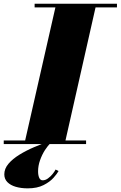

<svg xmlns="http://www.w3.org/2000/svg" viewBox="-65 -770 645 1026"><path d="M65 0 235.5 -750H450L280.5 0ZM-45 0V-19.5H395V0ZM120 -730.5V-750H560V-730.5ZM83 236.5Q47.5 236.5 19.2 228.2Q-9 220 -25.5 203.2Q-42 186.5 -42 161.5Q-42 131.5 -19.8 105.2Q2.5 79 39 56.5Q75.5 34 118.5 15.8Q161.5 -2.5 202.5 -16L206.5 -6Q191 7.5 175.2 32Q159.5 56.5 149 86.2Q138.5 116 138.5 145.5Q138.5 166.5 144.5 180Q150.5 193.5 163 193.5Q177.5 193.5 191.2 183.5Q205 173.5 216 160Q227 146.5 232 136L248 144Q240.5 158 221 180Q201.5 202 167.5 219.2Q133.5 236.5 83 236.5Z"/></svg>

Font: Bodoni Moda 11pt Black
Style: Italic
Weight: 900
Italic angle: -13°
Designer: Owen Earl
Foundry: indestructible type
Version: Version 2.004